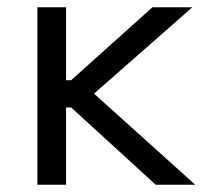

<svg xmlns="http://www.w3.org/2000/svg" viewBox="-20 -509 562 529"><path d="M162 0H83V-489H162V-288H176L400 -489H510L239 -251L518 0H409L176 -213H162Z"/></svg>

Font: Rilu
Style: Regular
Weight: 500
Designer: Alí Sinisterra
Foundry: Alí Sinisterra
Version: 0.1